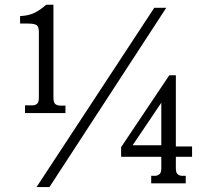

<svg xmlns="http://www.w3.org/2000/svg" viewBox="-20 -762 849 798"><path d="M710.9 -153.3H778.3V-110.4H710.9V-61.5Q710.9 -43.9 718.8 -37.6Q726.6 -31.2 737.3 -31.2H752V0H608.4V-31.2H624Q633.8 -31.2 642.1 -37.6Q650.4 -43.9 650.4 -61.5V-110.4H483.4V-150.4L683.6 -449.2H710.9ZM650.4 -158.2V-335L531.2 -158.2ZM202.1 -355.5Q202.1 -335.9 210 -329.6Q217.8 -323.2 228.5 -323.2H252V-292H84V-324.2H116.2Q125 -324.2 133.3 -330.1Q141.6 -335.9 141.6 -355.5V-628.9Q141.6 -653.3 130.4 -658.7Q119.1 -664.1 95.7 -664.1H63.5V-695.3Q96.7 -696.3 121.6 -708Q146.5 -719.7 171.9 -742.2H202.1ZM185.5 15.6H131.8L621.1 -729.5H670.9Z"/></svg>

Font: Subtext
Style: Regular
Weight: 400
Designer: Christopher J. Fynn
Foundry: Christopher J. Fynn for DDC
Version: Version 1.000 preliminary